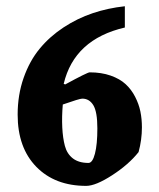

<svg xmlns="http://www.w3.org/2000/svg" viewBox="-20 -590 515 621"><path d="M258.8 11.2Q157.7 11.2 97.4 -50.5Q37.1 -112.3 37.1 -219.2Q37.1 -283.2 56.4 -338.1Q75.7 -393.1 108.4 -432.6Q141.1 -472.2 185.8 -501.5Q230.5 -530.8 280 -547.4Q329.6 -564 383.8 -569.8V-501Q220.2 -462.9 186 -318.8L190.9 -316.9Q262.7 -356 270 -356Q308.1 -356 337.9 -345.5Q367.7 -335 386.2 -317.9Q404.8 -300.8 417 -277.1Q429.2 -253.4 434.1 -229.2Q439 -205.1 439 -178.2Q439 -137.7 428.2 -98.1Q396.5 -58.1 343 -23.4Q289.6 11.2 258.8 11.2ZM266.1 -63Q279.3 -63 287.1 -93Q294.9 -123 294.9 -174.8Q294.9 -228 282 -249.5Q269 -271 246.1 -271Q237.3 -271 183.1 -252Q179.7 -212.4 181.4 -178Q183.1 -143.6 189.9 -117.9Q196.8 -92.3 215.8 -77.6Q234.9 -63 266.1 -63Z"/></svg>

Font: Grenze
Style: Bold
Weight: 700
Designer: Renata Polastri
Foundry: Omnibus-Type
Version: Version 1.002;PS 001.002;hotconv 1.0.88;makeotf.lib2.5.64775